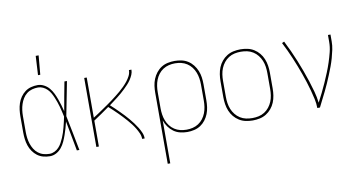

<svg xmlns="http://www.w3.org/2000/svg" viewBox="-87 -977 2675 1425"><g transform="rotate(-10 1250.0 -264.5)"><path d="M222 8Q196 8 171.5 1.5Q147 -5 127 -20Q107 -35 92.5 -56Q78 -77 70 -101Q62 -125 59 -150Q56 -175 56 -200V-320Q56 -345 59 -370Q62 -395 70 -419Q78 -443 92.5 -464Q107 -485 127 -500Q147 -515 171.5 -521.5Q196 -528 222 -528Q246 -528 269 -516Q292 -504 308 -485Q324 -466 335 -443.5Q346 -421 354.5 -397.5Q363 -374 370 -350.5Q377 -327 383 -302Q393 -357 402.5 -411.5Q412 -466 423 -520H442Q429 -456 417 -391.5Q405 -327 392 -264Q406 -198 418.5 -132Q431 -66 444 0H425Q414 -56 404 -112.5Q394 -169 383 -225Q377 -200 370 -175.5Q363 -151 354.5 -127Q346 -103 335.5 -80Q325 -57 309 -37Q293 -17 270 -4.5Q247 8 222 8ZM222 -10Q241 -10 259.5 -19Q278 -28 291.5 -42.5Q305 -57 314.5 -74.5Q324 -92 332 -110.5Q340 -129 346 -148Q352 -167 357 -186Q362 -205 366.5 -224.5Q371 -244 375 -264Q371 -283 366.5 -302Q362 -321 357 -339.5Q352 -358 345.5 -376.5Q339 -395 331.5 -413Q324 -431 314.5 -448Q305 -465 291 -479Q277 -493 259 -501.5Q241 -510 222 -510Q199 -510 177 -504Q155 -498 137 -484Q119 -470 107 -450.5Q95 -431 88 -409.5Q81 -388 78 -365.5Q75 -343 75 -320V-200Q75 -177 78 -154.5Q81 -132 88 -110.5Q95 -89 107 -69.5Q119 -50 137 -36Q155 -22 177 -16Q199 -10 222 -10ZM238 -600 246 -744H268L255 -600Z M572 0V-520H591V-217Q610 -229 629 -241.5Q648 -254 666.5 -267Q685 -280 703.5 -292.5Q722 -305 740 -318.5Q758 -332 776 -346Q794 -360 811 -374.5Q828 -389 844 -405Q860 -421 874 -438.5Q888 -456 898.5 -476.5Q909 -497 909 -520H928Q928 -500 920 -481.5Q912 -463 901 -446.5Q890 -430 876.5 -415.5Q863 -401 848.5 -387Q834 -373 819 -360Q804 -347 788.5 -335Q773 -323 757 -311Q741 -299 725 -287Q742 -272 758.5 -256Q775 -240 791 -224Q807 -208 822.5 -191.5Q838 -175 852.5 -157.5Q867 -140 880.5 -122Q894 -104 906 -84.5Q918 -65 927 -44Q936 -23 936 0H917Q917 -22 908 -42.5Q899 -63 887.5 -82Q876 -101 862.5 -118.5Q849 -136 834.5 -152.5Q820 -169 805 -185Q790 -201 774.5 -216.5Q759 -232 743 -247Q727 -262 710 -277Q681 -256 651 -235.5Q621 -215 591 -195V0Z M1072 215V-320Q1072 -346 1075.5 -372Q1079 -398 1089 -422.5Q1099 -447 1115.5 -468Q1132 -489 1154 -503Q1176 -517 1202 -522.5Q1228 -528 1254 -528Q1280 -528 1306 -522.5Q1332 -517 1354 -503Q1376 -489 1392.5 -468Q1409 -447 1419 -422.5Q1429 -398 1432.5 -372Q1436 -346 1436 -320V-200Q1436 -174 1432.5 -148Q1429 -122 1419.5 -98Q1410 -74 1394 -53Q1378 -32 1356.5 -18Q1335 -4 1309 2Q1283 8 1257 8Q1230 8 1203 1.5Q1176 -5 1154 -21Q1132 -37 1116 -59.5Q1100 -82 1091 -108V215ZM1254 -10Q1278 -10 1301 -15.5Q1324 -21 1344 -34Q1364 -47 1378.5 -66Q1393 -85 1401.5 -107Q1410 -129 1413.5 -152.5Q1417 -176 1417 -200V-320Q1417 -344 1413.5 -367.5Q1410 -391 1401.5 -413Q1393 -435 1378.5 -454Q1364 -473 1344 -486Q1324 -499 1301 -504.5Q1278 -510 1254 -510Q1230 -510 1207 -504.5Q1184 -499 1164 -486Q1144 -473 1129.5 -454Q1115 -435 1106.5 -413Q1098 -391 1094.5 -367.5Q1091 -344 1091 -320V-200Q1091 -176 1094.5 -152.5Q1098 -129 1106.5 -107Q1115 -85 1129.5 -66Q1144 -47 1164 -34Q1184 -21 1207 -15.5Q1230 -10 1254 -10Z M1750 8Q1724 8 1697.5 2.5Q1671 -3 1648.5 -17Q1626 -31 1609 -51.5Q1592 -72 1582 -96.5Q1572 -121 1568 -147.5Q1564 -174 1564 -200V-320Q1564 -346 1568 -372.5Q1572 -399 1582 -423.5Q1592 -448 1609 -468.5Q1626 -489 1648.5 -503Q1671 -517 1697.5 -522.5Q1724 -528 1750 -528Q1776 -528 1802.5 -522.5Q1829 -517 1851.5 -503Q1874 -489 1891 -468.5Q1908 -448 1918 -423.5Q1928 -399 1932 -372.5Q1936 -346 1936 -320V-200Q1936 -174 1932 -147.5Q1928 -121 1918 -96.5Q1908 -72 1891 -51.5Q1874 -31 1851.5 -17Q1829 -3 1802.5 2.5Q1776 8 1750 8ZM1750 -10Q1774 -10 1797.5 -15Q1821 -20 1841.5 -33Q1862 -46 1877 -65Q1892 -84 1901 -106Q1910 -128 1913.5 -152Q1917 -176 1917 -200V-320Q1917 -344 1913.5 -368Q1910 -392 1901 -414Q1892 -436 1877 -455Q1862 -474 1841.5 -487Q1821 -500 1797.5 -505Q1774 -510 1750 -510Q1726 -510 1702.5 -505Q1679 -500 1658.5 -487Q1638 -474 1623 -455Q1608 -436 1599 -414Q1590 -392 1586.5 -368Q1583 -344 1583 -320V-200Q1583 -176 1586.5 -152Q1590 -128 1599 -106Q1608 -84 1623 -65Q1638 -46 1658.5 -33Q1679 -20 1702.5 -15Q1726 -10 1750 -10Z M2237 0Q2237 -34 2229.5 -68Q2222 -102 2213 -135.5Q2204 -169 2193.5 -201.5Q2183 -234 2171.5 -266.5Q2160 -299 2147.5 -331Q2135 -363 2121.5 -395Q2108 -427 2093.5 -458Q2079 -489 2063 -520L2080 -528Q2100 -489 2118 -449.5Q2136 -410 2152.5 -369.5Q2169 -329 2184 -288Q2199 -247 2212.5 -205.5Q2226 -164 2237.5 -122Q2249 -80 2254 -37Q2272 -71 2289 -105.5Q2306 -140 2321.5 -175Q2337 -210 2351.5 -245.5Q2366 -281 2378 -317.5Q2390 -354 2399.5 -392Q2409 -430 2409 -468V-520H2428V-468Q2428 -437 2421.5 -406Q2415 -375 2406.5 -345Q2398 -315 2387 -285.5Q2376 -256 2364 -227Q2352 -198 2339.5 -169Q2327 -140 2313 -112Q2299 -84 2285 -56Q2271 -28 2257 0Z"/></g></svg>

Font: Iosevka Term Curly Thin
Style: Regular
Weight: 100
Designer: Belleve Invis
Foundry: Belleve Invis
Version: Version 32.3.0